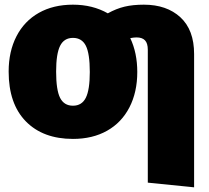

<svg xmlns="http://www.w3.org/2000/svg" viewBox="-20 -574 892 821"><path d="M810 -343V227L612 207V-361Q612 -389 600 -401.5Q588 -414 564 -414Q552 -414 537 -411Q567 -348 567 -266Q567 -180 533.5 -115Q500 -50 438 -15Q376 20 292 20Q164 20 90.5 -55Q17 -130 17 -268Q17 -354 50.5 -419Q84 -484 146 -519Q208 -554 292 -554Q376 -554 441 -517Q477 -537 512.5 -545.5Q548 -554 595 -554Q693 -554 751.5 -500Q810 -446 810 -343ZM364 -266Q364 -345 347 -378.5Q330 -412 292 -412Q254 -412 237 -378Q220 -344 220 -268Q220 -189 237 -155.5Q254 -122 292 -122Q330 -122 347 -156Q364 -190 364 -266Z"/></svg>

Font: FiraGO Heavy
Style: Regular
Weight: 900
Designer: bBox Type
Foundry: bBox Type GmbH
Version: Version 1.001